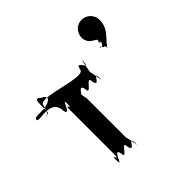

<svg xmlns="http://www.w3.org/2000/svg" viewBox="-211 -1161 1344 1344"><g transform="rotate(-45 461.0 -489.0)"><path d="M766 -938C816 -938 856 -898 856 -848C856 -774 815 -745 772 -694C766 -677 757 -688 758 -670C758 -658 761 -682 761 -670C760 -664 750 -701 744 -694C739 -686 726 -722 722 -712C722 -700 720 -722 720 -710C724 -696 724 -714 728 -706C730 -696 752 -712 758 -742C742 -722 745 -730 745 -736C740 -740 739 -742 745 -750C752 -766 733 -767 718 -780C694 -793 678 -818 678 -848C678 -898 718 -938 766 -938ZM129 -660C153 -660 226 -658 226 -578C243 -498 282 -667 282 -596C282 -516 280 -677 280 -597C280 -508 263 -638 263 -540V-120C263 -22 243 -155 243 -64C243 16 245 -143 245 -63C245 9 283 -162 301 -82C301 -2 366 -162 366 -82C383 -2 421 -152 421 -63C421 17 424 -144 424 -64C424 7 404 -182 404 -120V-540C404 -478 386 -669 386 -597C386 -517 384 -676 384 -596C384 -505 424 -658 442 -578C442 -498 514 -658 514 -578C531 -498 568 -647 568 -558C568 -478 570 -640 570 -560C570 -489 551 -677 551 -615V-664C551 -602 570 -790 570 -719C570 -639 568 -801 568 -721C568 -632 531 -781 514 -701C514 -621 154 -781 154 -701C136 -621 108 -629 122 -638C145 -638 143 -639 143 -719C143 -790 164 -764 188 -746C212 -746 212 -698 212 -718C212 -720 200 -683 119 -683C49 -683 49 -681 49 -661C58 -650 87 -660 129 -660Z"/></g></svg>

Font: Hussar Przerywany
Style: Regular
Weight: 400
Foundry: Cannot Into Space Fonts
Version: Version 0.982